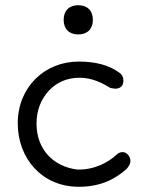

<svg xmlns="http://www.w3.org/2000/svg" viewBox="-20 -700 560 736"><path d="M280 -568C315 -568 336 -589 336 -624C336 -659 315 -680 280 -680C245 -680 224 -659 224 -624C224 -589 245 -568 280 -568ZM282 16C361 16 418 -10 466 -53C475 -64 480 -74 480 -83C480 -100 466 -117 450 -117C442 -117 435 -114 429 -109C393 -74 337 -50 286 -50C283 -50 280 -50 277 -50C185 -61 120 -127 120 -226C120 -276 136 -318 167 -352C198 -385 237 -402 286 -402C335 -402 375 -380 403 -363C410 -362 417 -360 421 -360C442 -360 453 -371 453 -392C453 -405 448 -414 438 -421C399 -450 347 -464 282 -464C150 -464 48 -365 48 -227C48 -94 140 16 282 16Z"/></svg>

Font: Dongle Light
Style: Regular
Weight: 300
Designer: Yanghee Ryu
Foundry: Yanghee Ryu
Version: Version 2.000